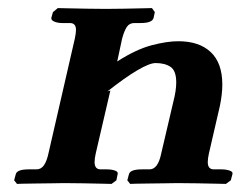

<svg xmlns="http://www.w3.org/2000/svg" viewBox="-20 -454 595 475"><path d="M217 -75Q214 -62 214 -53Q214 -35 229 -35H244Q256 -35 264.5 -32Q273 -29 271 -23L268 -8L256 1Q256 1 235 0.5Q214 0 186.5 -0.5Q159 -1 139 -1Q126 -1 106.5 -0.5Q87 0 67.5 0Q48 0 35 0.5Q22 1 22 1L15 -8L19 -23Q22 -35 51 -35H70Q82 -35 89 -45.5Q96 -56 100 -75L165 -358Q168 -372 168 -380Q168 -397 153 -397H134Q123 -397 114.5 -400.5Q106 -404 107 -410L111 -424L123 -434Q123 -434 145 -433.5Q167 -433 195 -432.5Q223 -432 242 -432Q260 -432 287 -432.5Q314 -433 335 -433.5Q356 -434 356 -434L363 -424L360 -410Q357 -397 328 -397H312Q300 -397 293.5 -387Q287 -377 282 -358L270 -302Q317 -332 355 -342Q393 -352 421 -352Q473 -352 501.5 -325Q530 -298 530 -245Q530 -221 524 -192L497 -75Q494 -62 494 -53Q494 -35 509 -35H528Q539 -35 548 -32Q557 -29 555 -23L551 -8L539 1Q539 1 517 0.5Q495 0 467 -0.5Q439 -1 419 -1Q406 -1 386.5 -0.5Q367 0 347.5 0Q328 0 315 0.5Q302 1 302 1L295 -8L299 -23Q302 -35 331 -35H350Q371 -35 379 -75L409 -203Q416 -230 416 -250Q416 -279 402 -288.5Q388 -298 365 -298Q350 -298 319.5 -280Q289 -262 246 -228L253 -230Z"/></svg>

Font: Libertinus Serif SemiBold
Style: Italic
Weight: 600
Italic angle: -11.5°
Designer: Philipp H. Poll, Khaled Hosny
Foundry: Caleb Maclennan
Version: Version 7.051;RELEASE